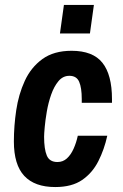

<svg xmlns="http://www.w3.org/2000/svg" viewBox="-20 -743 496 775"><path d="M203 12Q120 12 78 -33Q36 -78 36 -172Q36 -234 45.5 -298Q55 -362 80 -416.5Q105 -471 151 -504.5Q197 -538 269 -538Q355 -538 393.5 -489.5Q432 -441 432 -343V-328H310V-343Q310 -389 299.5 -413Q289 -437 260 -437Q234 -437 216 -415.5Q198 -394 186.5 -361Q175 -328 169 -293Q163 -258 160.5 -230Q158 -202 158 -191Q158 -141 169 -115Q180 -89 212 -89Q234 -89 250 -103.5Q266 -118 277 -142.5Q288 -167 294 -195H413Q401 -140 377 -92.5Q353 -45 311.5 -16.5Q270 12 203 12ZM222 -608 238 -723H359L343 -608Z"/></svg>

Font: Archivo Narrow
Style: Bold Italic
Weight: 700
Italic angle: -8°
Designer: Hector Gatti
Foundry: Omnibus-Type
Version: Version 3.002